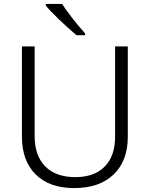

<svg xmlns="http://www.w3.org/2000/svg" viewBox="-20 -951 765 981"><path d="M214 -923V-931H298Q311 -908 345.5 -863.5Q380 -819 415 -780V-771H371Q327 -808 279.5 -853.5Q232 -899 214 -923ZM92 -254V-714H157V-256Q157 -156 211 -101Q265 -46 365 -46Q462 -46 515 -100Q568 -154 568 -252V-714H633V-252Q633 -129 560.5 -59.5Q488 10 359 10Q233 10 162.5 -59.5Q92 -129 92 -254Z"/></svg>

Font: OpenSansMMV
Style: Light
Weight: 300
Foundry: Ascender Corporation
Version: Version 4.001